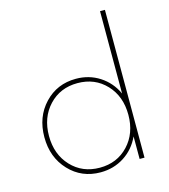

<svg xmlns="http://www.w3.org/2000/svg" viewBox="-117 -874 864 981"><g transform="rotate(-15 315.0 -384.0)"><path d="M294.4 14.6Q194.3 14.6 128.2 -55.7Q62 -126 62 -232.9Q62 -339.8 128.2 -409.9Q194.3 -480 294.4 -480Q363.8 -480 419.2 -444.3Q474.6 -408.7 503.4 -346.2V-781.7H529.3V0H503.4V-119.1Q474.6 -56.6 419.2 -21Q363.8 14.6 294.4 14.6ZM506.3 -232.9Q506.3 -331.1 447.3 -393.8Q388.2 -456.5 296.4 -456.5Q204.6 -456.5 145.5 -393.6Q86.4 -330.6 86.4 -232.9Q86.4 -135.3 145.5 -72.3Q204.6 -9.3 296.4 -9.3Q388.2 -9.3 447.3 -72.3Q506.3 -135.3 506.3 -232.9Z"/></g></svg>

Font: Spartan MB Thin
Style: Regular
Weight: 100
Designer: Matt Bailey, Mirko Velimirovic
Foundry: Matt Bailey
Version: Version 1.005